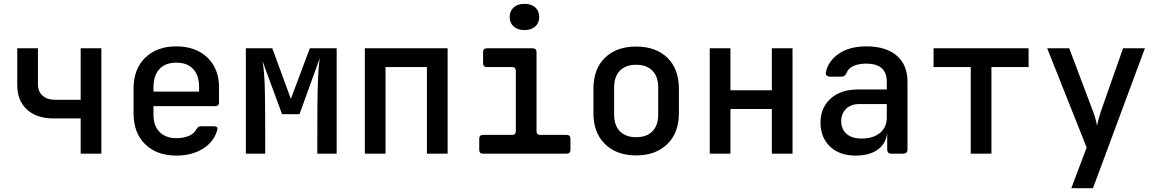

<svg xmlns="http://www.w3.org/2000/svg" viewBox="-20 -802 6040 1002"><path d="M401 0V-184H259Q171 -184 120.5 -230.5Q70 -277 70 -359V-550H178V-362Q178 -324 202.5 -302.5Q227 -281 270 -281H401V-550H509V0Z M900 10Q799 10 738 -49Q677 -108 677 -210V-340Q677 -442 738 -501Q799 -560 900 -560Q968 -560 1018 -533.5Q1068 -507 1095.5 -459Q1123 -411 1123 -347V-268Q1123 -248 1103 -248H781V-203Q781 -145 813 -113Q845 -81 900 -81Q938 -81 966 -93Q994 -105 1005 -128Q1010 -135 1014.5 -139Q1019 -143 1028 -143H1096Q1119 -143 1114 -125Q1098 -63 1040 -26.5Q982 10 900 10ZM781 -347V-324H1019V-348Q1019 -409 988 -442Q957 -475 900 -475Q843 -475 812 -441.5Q781 -408 781 -347Z M1263 0V-550H1401L1498 -286L1597 -550H1737V0H1636V-90Q1636 -169 1636.5 -245.5Q1637 -322 1639.5 -387.5Q1642 -453 1649 -499L1543 -206H1452L1350 -483Q1361 -421 1362.5 -318.5Q1364 -216 1364 -90V0Z M1884 0V-550H2316V0H2208V-452H1992V0Z M2501 0Q2481 0 2481 -20V-78Q2481 -98 2501 -98H2652Q2672 -98 2672 -118V-432Q2672 -452 2652 -452H2521Q2501 -452 2501 -472V-530Q2501 -550 2521 -550H2760Q2780 -550 2780 -530V-118Q2780 -98 2800 -98H2937Q2957 -98 2957 -78V-20Q2957 0 2937 0ZM2717 -645Q2682 -645 2661 -663.5Q2640 -682 2640 -713Q2640 -745 2661 -763.5Q2682 -782 2717 -782Q2752 -782 2773 -763.5Q2794 -745 2794 -713Q2794 -682 2773 -663.5Q2752 -645 2717 -645Z M3300 9Q3198 9 3137.5 -50Q3077 -109 3077 -211V-339Q3077 -442 3137 -500.5Q3197 -559 3300 -559Q3403 -559 3463 -500.5Q3523 -442 3523 -339V-211Q3523 -109 3462.5 -50Q3402 9 3300 9ZM3300 -86Q3354 -86 3384.5 -116.5Q3415 -147 3415 -204V-346Q3415 -403 3384.5 -433.5Q3354 -464 3300 -464Q3246 -464 3215.5 -433.5Q3185 -403 3185 -346V-204Q3185 -147 3215.5 -116.5Q3246 -86 3300 -86Z M3684 0V-550H3792V-331H4008V-550H4116V0H4008V-233H3792V0Z M4445 10Q4361 10 4311.5 -37.5Q4262 -85 4262 -162Q4262 -240 4315 -287.5Q4368 -335 4456 -335H4608V-375Q4608 -470 4501 -470Q4461 -470 4434 -457.5Q4407 -445 4398 -422Q4390 -402 4373 -402H4312Q4301 -402 4294.5 -408Q4288 -414 4290 -425Q4303 -485 4358.5 -522.5Q4414 -560 4502 -560Q4604 -560 4660 -511.5Q4716 -463 4716 -376V-22Q4716 0 4693 0H4632Q4610 0 4610 -22V-103H4609Q4602 -50 4559 -20Q4516 10 4445 10ZM4476 -79Q4537 -79 4572.5 -108.5Q4608 -138 4608 -188V-259H4464Q4421 -259 4395.5 -234Q4370 -209 4370 -170Q4370 -128 4398 -103.5Q4426 -79 4476 -79Z M5046 0V-452H4852V-550H5348V-452H5154V0Z M5571 180 5651 -32 5445 -550H5560L5677 -240Q5686 -218 5694 -192Q5702 -166 5705 -146Q5709 -166 5716.5 -192Q5724 -218 5732 -240L5841 -550H5955L5684 180Z"/></svg>

Font: Pitagon Sans Mono SemiBold
Style: Regular
Weight: 600
Monospace: yes
Designer: Travis Tran
Foundry: Pitagon
Version: Version 1.001; ttfautohint (v1.8.4.7-5d5b);gftools[0.9.26]